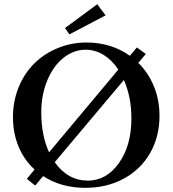

<svg xmlns="http://www.w3.org/2000/svg" viewBox="-20 -878 819 911"><path d="M309.1 -714.8 288.6 -745.1 441.4 -857.9 481 -805.2ZM147 2.4 107.4 -29.3 144 -73.7Q94.7 -118.7 68.1 -182.4Q41.5 -246.1 41.5 -322.3Q41.5 -398.4 68.8 -464.8Q96.2 -531.2 143.1 -577.4Q189.9 -623.5 254.2 -649.9Q318.4 -676.3 390.6 -676.3Q507.3 -676.3 596.2 -613.3L629.4 -652.8L671.9 -622.1L636.2 -579.6Q684.1 -532.7 710.4 -468Q736.8 -403.3 736.8 -328.1Q736.8 -230.5 692.9 -152.8Q648.9 -75.2 568.4 -31Q487.8 13.2 384.8 13.2Q270 13.2 184.6 -42.5ZM175.8 -344.2Q175.8 -236.3 212.9 -155.3L541.5 -547.9Q511.7 -592.8 471.7 -617.4Q431.6 -642.1 386.7 -642.1Q331.1 -642.1 283 -605Q234.9 -567.9 205.3 -498.8Q175.8 -429.7 175.8 -344.2ZM396.5 -21Q484.9 -21 544.2 -104.2Q603.5 -187.5 603.5 -315.9Q603.5 -417 567.9 -498.5L239.7 -108.4Q301.8 -21 396.5 -21Z"/></svg>

Font: Elstob 10pt Medium
Style: Regular
Weight: 500
Designer: Peter S. Baker
Version: Version 1.015